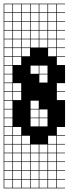

<svg xmlns="http://www.w3.org/2000/svg" viewBox="-20 -785 373 1043"><path d="M0 238.1V-765.1H333.3V-761.9H288.9V-717.5H333.3V-714.3H288.9V-669.8H333.3V-666.7H288.9V-622.2H333.3V-619H288.9V-574.6H333.3V-571.4H288.9V-527H333.3V-523.8H288.9V-479.4H333.3V-476.2H288.9V-431.7H333.3V-333.3H288.9V-288.9H333.3V-285.7H288.9V-241.3H333.3V-95.2H288.9V-50.8H333.3V-47.6H288.9V-3.2H333.3V0H288.9V44.4H333.3V47.6H288.9V92.1H333.3V95.2H288.9V139.7H333.3V142.9H288.9V187.3H333.3V190.5H288.9V234.9H333.3V238.1ZM241.3 -717.5H285.7V-761.9H241.3ZM193.7 -717.5H238.1V-761.9H193.7ZM146 -717.5H190.5V-761.9H146ZM98.4 -717.5H142.9V-761.9H98.4ZM50.8 -717.5H95.2V-761.9H50.8ZM3.2 -717.5H47.6V-761.9H3.2ZM241.3 -669.8H285.7V-714.3H241.3ZM193.7 -669.8H238.1V-714.3H193.7ZM146 -669.8H190.5V-714.3H146ZM98.4 -669.8H142.9V-714.3H98.4ZM50.8 -669.8H95.2V-714.3H50.8ZM3.2 -669.8H47.6V-714.3H3.2ZM241.3 -622.2H285.7V-666.7H241.3ZM193.7 -622.2H238.1V-666.7H193.7ZM146 -622.2H190.5V-666.7H146ZM98.4 -622.2H142.9V-666.7H98.4ZM3.2 -622.2H47.6V-666.7H3.2ZM50.8 -622.2H95.2V-666.7H50.8ZM241.3 -574.6H285.7V-619H241.3ZM193.7 -574.6H238.1V-619H193.7ZM146 -574.6H190.5V-619H146ZM98.4 -574.6H142.9V-619H98.4ZM3.2 -574.6H47.6V-619H3.2ZM50.8 -574.6H95.2V-619H50.8ZM98.4 -527H142.9V-571.4H98.4ZM241.3 -527H285.7V-571.4H241.3ZM193.7 -527H238.1V-571.4H193.7ZM146 -527H190.5V-571.4H146ZM50.8 -527H95.2V-571.4H50.8ZM3.2 -527H47.6V-571.4H3.2ZM142.9 -523.8H98.4V-479.4H142.9ZM241.3 -479.4H285.7V-523.8H241.3ZM50.8 -479.4H95.2V-523.8H50.8ZM3.2 -479.4H47.6V-523.8H3.2ZM3.2 -431.7H47.6V-476.2H3.2ZM50.8 -431.7H95.2V-476.2H50.8ZM146 -384.1H190.5V-428.6H146ZM3.2 -384.1H47.6V-428.6H3.2ZM193.7 -384.1H238.1V-428.6H193.7ZM3.2 -336.5H47.6V-381H3.2ZM193.7 -336.5H238.1V-381H193.7ZM50.8 -288.9H95.2V-333.3H50.8ZM3.2 -288.9H47.6V-333.3H3.2ZM50.8 -241.3H95.2V-285.7H50.8ZM3.2 -241.3H47.6V-285.7H3.2ZM146 -193.7H190.5V-238.1H146ZM3.2 -193.7H47.6V-238.1H3.2ZM146 -146H190.5V-190.5H146ZM193.7 -146H238.1V-190.5H193.7ZM3.2 -146H47.6V-190.5H3.2ZM146 -98.4H190.5V-142.9H146ZM3.2 -98.4H47.6V-142.9H3.2ZM193.7 -98.4H238.1V-142.9H193.7ZM3.2 -50.8H47.6V-95.2H3.2ZM50.8 -50.8H95.2V-95.2H50.8ZM3.2 -3.2H47.6V-47.6H3.2ZM98.4 -3.2H142.9V-47.6H98.4ZM50.8 -3.2H95.2V-47.6H50.8ZM241.3 -3.2H285.7V-47.6H241.3ZM241.3 44.4H285.7V0H241.3ZM3.2 44.4H47.6V0H3.2ZM50.8 44.4H95.2V0H50.8ZM98.4 44.4H142.9V0H98.4ZM146 44.4H190.5V0H146ZM193.7 44.4H238.1V0H193.7ZM50.8 92.1H95.2V47.6H50.8ZM193.7 92.1H238.1V47.6H193.7ZM241.3 92.1H285.7V47.6H241.3ZM146 92.1H190.5V47.6H146ZM98.4 92.1H142.9V47.6H98.4ZM3.2 92.1H47.6V47.6H3.2ZM241.3 139.7H285.7V95.2H241.3ZM193.7 139.7H238.1V95.2H193.7ZM146 139.7H190.5V95.2H146ZM50.8 139.7H95.2V95.2H50.8ZM98.4 139.7H142.9V95.2H98.4ZM3.2 139.7H47.6V95.2H3.2ZM50.8 187.3H95.2V142.9H50.8ZM241.3 187.3H285.7V142.9H241.3ZM193.7 187.3H238.1V142.9H193.7ZM146 187.3H190.5V142.9H146ZM98.4 187.3H142.9V142.9H98.4ZM3.2 187.3H47.6V142.9H3.2ZM241.3 234.9H285.7V190.5H241.3ZM50.8 234.9H95.2V190.5H50.8ZM146 234.9H190.5V190.5H146ZM98.4 234.9H142.9V190.5H98.4ZM3.2 234.9H47.6V190.5H3.2ZM193.7 234.9H238.1V190.5H193.7Z"/></svg>

Font: Jacquard 12 Charted
Style: Regular
Weight: 400
Designer: Sarah Cadigan-Fried
Version: Version 1.000